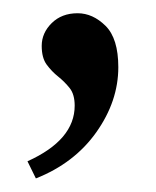

<svg xmlns="http://www.w3.org/2000/svg" viewBox="-20 -123 236 290"><path d="M34.2 146.5 21.5 120.6Q92.8 88.4 92.8 36.6Q92.8 19.5 85.2 10Q77.6 0.5 67.9 -7.3Q58.1 -15.1 50.5 -25.4Q43 -35.6 43 -53.7Q43 -73.2 58.1 -88.1Q73.2 -103 97.2 -103Q120.1 -103 139.4 -84Q158.7 -64.9 158.7 -21.5Q158.7 29.8 125.5 76.7Q92.3 123.5 34.2 146.5Z"/></svg>

Font: Lateef
Style: Regular
Weight: 400
Designer: SIL International
Foundry: SIL International
Version: Version 4.200